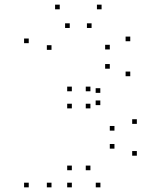

<svg xmlns="http://www.w3.org/2000/svg" viewBox="-20 -795 660 825"><path d="M236.7 -755V-775H216.7V-755ZM103.5 -609.5V-629.5H83.5V-609.5ZM103.5 10V-10H83.5V10ZM201.3 10V-10H181.3V10ZM201.3 -580.8V-600.8H181.3V-580.8ZM279.7 -674.8V-694.8H259.7V-674.8ZM373.5 -674.8V-694.8H353.5V-674.8ZM451.8 -582.5V-602.5H431.8V-582.5ZM451.8 -499.8V-519.8H431.8V-499.8ZM368.5 -402.8V-422.8H348.5V-402.8ZM288.7 -402.8V-422.8H268.7V-402.8ZM288.7 -329.3V-349.3H268.7V-329.3ZM368.5 -329.3V-349.3H348.5V-329.3ZM471.8 -233.7V-253.7H451.8V-233.7ZM471.8 -156.3V-176.3H451.8V-156.3ZM368.5 -63.5V-83.5H348.5V-63.5ZM288.7 -63.5V-83.5H268.7V-63.5ZM288.7 10V-10H268.7V10ZM411.5 10V-10H391.5V10ZM568 -126V-146H548V-126ZM568 -262.7V-282.7H548V-262.7ZM411 -396V-416H391V-396ZM411 -343.3V-363.3H391V-343.3ZM539.7 -467.5V-487.5H519.7V-467.5ZM539.7 -617.8V-637.8H519.7V-617.8ZM416.5 -755V-775H396.5V-755Z"/></svg>

Font: Monaspace Krypton Dots Var
Style: Regular
Weight: 400
Designer: Riley Cran and the Lettermatic Team
Version: Version 1.100 (Monaspace Krypton Dots)